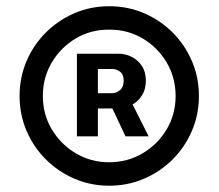

<svg xmlns="http://www.w3.org/2000/svg" viewBox="-20 -757 692 608"><path d="M223.6 -325.2V-586.9H352.5Q376 -587.4 396.2 -577.4Q416.5 -567.4 429.2 -548.3Q441.9 -529.3 441.9 -501.5Q441.9 -473.6 428.7 -453.6Q415.5 -433.6 394.8 -423.6Q374 -413.6 349.6 -413.6H260.3V-461.9H334.5Q348.6 -461.9 360.1 -471.7Q371.6 -481.4 371.6 -501.5Q371.6 -521.5 360.1 -530Q348.6 -538.6 335 -538.6H290V-325.2ZM389.6 -446.8 450.7 -325.2H377.4L320.3 -446.8ZM325.7 -168.9Q267.1 -168.9 215.6 -191.2Q164.1 -213.4 125 -252.4Q85.9 -291.5 64 -343Q42 -394.5 42 -453.1Q42 -511.7 64 -563.2Q85.9 -614.7 125 -653.8Q164.1 -692.9 215.6 -715.1Q267.1 -737.3 325.7 -737.3Q384.8 -737.3 436.3 -715.1Q487.8 -692.9 526.9 -653.8Q565.9 -614.7 587.9 -563.2Q609.9 -511.7 609.9 -453.1Q609.9 -394.5 587.9 -343Q565.9 -291.5 526.9 -252.4Q487.8 -213.4 436.3 -191.2Q384.8 -168.9 325.7 -168.9ZM325.7 -243.2Q383.8 -243.2 431.6 -271.5Q479.5 -299.8 507.8 -347.4Q536.1 -395 536.1 -453.1Q536.1 -511.2 507.8 -559.1Q479.5 -606.9 431.6 -635.3Q383.8 -663.6 325.7 -663.1Q267.6 -663.6 220 -635.3Q172.4 -606.9 144 -559.1Q115.7 -511.2 115.7 -453.1Q115.7 -395 144 -347.4Q172.4 -299.8 220 -271.5Q267.6 -243.2 325.7 -243.2Z"/></svg>

Font: Inter Cardless Tabular Bold
Style: Bold
Weight: 700
Designer: Rasmus Andersson
Foundry: rsms
Version: Version 4.000;git-4fc901f